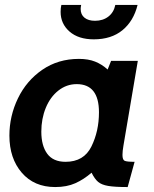

<svg xmlns="http://www.w3.org/2000/svg" viewBox="-20 -746 624 776"><path d="M18 -198Q18 -277 52.5 -348.5Q87 -420 151 -464Q215 -508 299 -508Q337 -508 364.5 -497Q392 -486 415 -465L429 -500H537L479 -158Q475 -135 475 -120Q475 -100 484 -96Q493 -92 524 -92L496 10Q444 10 417.5 5.5Q391 1 377 -10.5Q363 -22 350 -48Q319 -21 284.5 -5.5Q250 10 203 10Q118 10 68 -48Q18 -106 18 -198ZM380 -292Q380 -406 290 -406Q249 -406 216 -380Q183 -354 165 -310Q147 -266 147 -214Q147 -157 171 -124.5Q195 -92 245 -92Q319 -92 349.5 -154Q380 -216 380 -292ZM225 -698Q225 -714 228 -726H308Q306 -716 306 -710Q306 -687 321.5 -674.5Q337 -662 364 -662Q396 -662 418 -679Q440 -696 446 -726H536Q520 -661 475 -624Q430 -587 359 -587Q297 -587 261 -618.5Q225 -650 225 -698Z"/></svg>

Font: Cabin
Style: Bold Italic
Weight: 700
Italic angle: -7°
Designer: Pablo Impallari
Foundry: Pablo Impallari. http://www.impallari.com Igino Marini. http://www.ikern.com
Version: Version 2.200